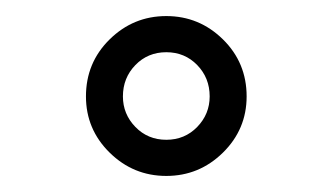

<svg xmlns="http://www.w3.org/2000/svg" viewBox="-20 -627 414 239"><path d="M87 -507Q87 -549 116.5 -578Q146 -607 187 -607Q228 -607 257.5 -578Q287 -549 287 -507Q287 -466 257.5 -437Q228 -408 187 -408Q146 -408 116.5 -437Q87 -466 87 -507ZM241 -507Q241 -530 225.5 -546Q210 -562 187 -562Q164 -562 148.5 -546Q133 -530 133 -507Q133 -485 148.5 -469Q164 -453 187 -453Q210 -453 225.5 -469Q241 -485 241 -507Z"/></svg>

Font: UnnaMedium
Style: Regular
Weight: 500
Designer: Jorge de Buen Unna
Foundry: Omnibus-Type
Version: Version 2.008;hotconv 1.0.109;makeotfexe 2.5.65596